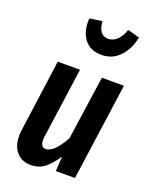

<svg xmlns="http://www.w3.org/2000/svg" viewBox="-152 -886 772 982"><g transform="rotate(20 234.0 -395.0)"><path d="M33 -105Q33 -125 35 -136L89 -529H210L156 -143Q155 -137 155 -127Q155 -88 183 -88Q227 -88 279 -181L329 -529H449L375 0H271L276 -81Q245 -34 214 -9.5Q183 15 138 15Q90 15 61.5 -17.5Q33 -50 33 -105ZM165 -792 233 -802Q238 -727 290 -727Q317 -727 338.5 -747.5Q360 -768 372 -805L437 -787Q423 -719 383.5 -678.5Q344 -638 286 -638Q224 -638 192 -680.5Q160 -723 165 -792Z"/></g></svg>

Font: Fira Sans Extra Condensed Medium
Style: Italic
Weight: 500
Width: 3
Italic angle: -8°
Designer: Carrois Corporate & Edenspiekermann AG
Foundry: Carrois Corporate GbR & Edenspiekermann AG
Version: Version 4.203